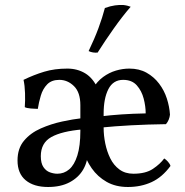

<svg xmlns="http://www.w3.org/2000/svg" viewBox="-20 -741 741 767"><path d="M394 -230Q394 -200 400.5 -168Q407 -136 420.5 -108.5Q434 -81 457 -64Q480 -47 513 -47Q562 -47 591 -66.5Q620 -86 636 -108Q643 -104 651 -95Q659 -86 661 -78Q628 -33 585.5 -13.5Q543 6 491 6Q442 6 406 -14.5Q370 -35 346.5 -68.5Q323 -102 312 -141.5Q301 -181 301 -218V-321Q301 -372 275.5 -397Q250 -422 217 -422Q186 -422 168.5 -404Q151 -386 143 -359Q135 -332 131 -306Q121 -306 103.5 -307.5Q86 -309 79 -313Q81 -338 80 -369Q79 -400 74 -422Q115 -442 156.5 -454.5Q198 -467 249 -467Q289 -467 320.5 -448Q352 -429 372 -385H349Q368 -416 392 -433.5Q416 -451 443 -459Q470 -467 497 -467Q536 -467 565.5 -450.5Q595 -434 615.5 -407Q636 -380 646.5 -347.5Q657 -315 659 -283Q658 -273 654 -263Q650 -253 643 -245Q570 -244 504.5 -240.5Q439 -237 379 -231L381 -276Q422 -281 466 -284Q510 -287 562 -288Q562 -316 554 -347Q546 -378 526.5 -400Q507 -422 472 -422Q432 -422 413 -385Q394 -348 394 -287ZM310 -224Q227 -217 185 -193.5Q143 -170 143 -117Q143 -89 153.5 -73.5Q164 -58 179.5 -52.5Q195 -47 209 -47Q236 -47 256.5 -64.5Q277 -82 289 -120Q301 -158 301 -218L331 -136Q331 -96 312.5 -64Q294 -32 258.5 -13Q223 6 172 6Q115 6 82.5 -21Q50 -48 50 -100Q50 -148 76 -179Q102 -210 143 -228Q184 -246 228 -255.5Q272 -265 308 -269ZM370 -531Q361 -530 351.5 -531.5Q342 -533 334 -537Q358 -587 373.5 -629Q389 -671 399 -709Q421 -717 439.5 -719.5Q458 -722 473 -721Q482 -720 489.5 -718Q497 -716 502 -714Q469 -676 434 -626.5Q399 -577 370 -531Z"/></svg>

Font: Vollkorn
Style: Regular
Weight: 400
Designer: Friedrich Althausen
Foundry: Friedrich Althausen
Version: Version 5.001